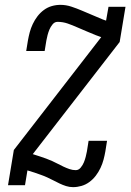

<svg xmlns="http://www.w3.org/2000/svg" viewBox="-20 -763 540 791"><path d="M281 8Q266 8 252 3.5Q238 -1 225.5 -7Q213 -13 200.5 -19.5Q188 -26 175 -32Q162 -38 149 -42.5Q136 -47 122 -52L93 -61L83 0H13L37 -145L397 -610L375 -618Q356 -626 336.5 -634Q317 -642 298 -650.5Q279 -659 259 -666Q239 -673 217 -673Q205 -673 196.5 -662.5Q188 -652 183.5 -641Q179 -630 176 -618.5Q173 -607 171 -596L164 -553H88L95 -596Q98 -613 102.5 -630Q107 -647 115 -664Q123 -681 134.5 -696Q146 -711 161 -722Q176 -733 193.5 -738Q211 -743 229 -743Q252 -743 274.5 -735.5Q297 -728 318 -719Q339 -710 360.5 -701Q382 -692 403 -683L417 -678L427 -735H497L473 -590L115 -128L146 -118Q158 -114 170.5 -109.5Q183 -105 195 -99.5Q207 -94 218.5 -88Q230 -82 241.5 -76.5Q253 -71 266 -66.5Q279 -62 292 -62Q304 -62 312.5 -72.5Q321 -83 325.5 -94Q330 -105 333 -116.5Q336 -128 338 -139L345 -183H421L414 -139Q411 -122 406.5 -105Q402 -88 394 -71Q386 -54 374.5 -39Q363 -24 348 -13Q333 -2 315.5 3Q298 8 281 8Z"/></svg>

Font: Iosevka Gothic
Style: Italic
Weight: 400
Italic angle: -9°
Monospace: yes
Designer: Belleve Invis
Foundry: Belleve Invis
Version: Version 15.5.1; ttfautohint (v1.8.4)